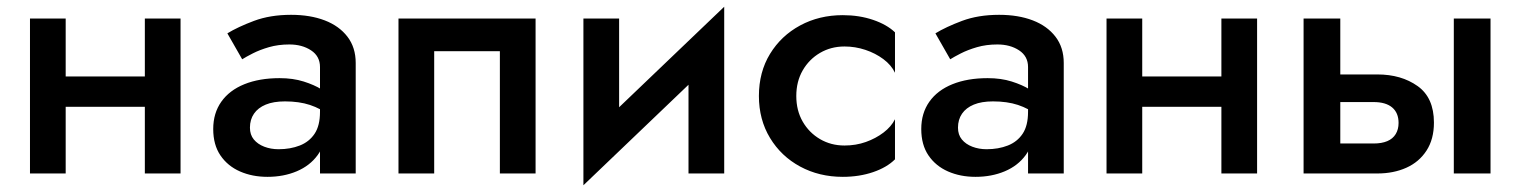

<svg xmlns="http://www.w3.org/2000/svg" viewBox="-20 -515 4514 570"><path d="M116 -198H468V-288H116ZM410 -460V0H516V-460ZM69 -460V0H175V-460Z M722 -136Q722 -160 734 -177.5Q746 -195 769 -204.5Q792 -214 826 -214Q868 -214 900 -203.5Q932 -193 963 -170V-227Q955 -237 934 -250Q913 -263 881.5 -273Q850 -283 810 -283Q750 -283 705.5 -265Q661 -247 637 -213Q613 -179 613 -132Q613 -85 634.5 -53.5Q656 -22 692.5 -6Q729 10 774 10Q822 10 861 -6.5Q900 -23 923 -54.5Q946 -86 946 -130L930 -183Q930 -142 914 -118Q898 -94 870 -83Q842 -72 807 -72Q784 -72 764.5 -79.5Q745 -87 733.5 -101Q722 -115 722 -136ZM699 -339Q710 -346 730.5 -356.5Q751 -367 778.5 -375Q806 -383 839 -383Q877 -383 903.5 -365.5Q930 -348 930 -316V0H1036V-328Q1036 -374 1011.5 -406Q987 -438 944 -454.5Q901 -471 844 -471Q782 -471 734 -453Q686 -435 655 -416Z M1570 -460H1163V0H1269V-363H1464V0H1570Z M2125 -360 2130 -495 1717 -100 1712 35ZM1818 -460H1712V35L1818 -88ZM2130 -495 2024 -373V0H2130Z M2344 -230Q2344 -273 2363 -306Q2382 -339 2414.5 -358Q2447 -377 2487 -377Q2519 -377 2549 -367Q2579 -357 2602.5 -339.5Q2626 -322 2637 -299V-419Q2613 -442 2572 -456Q2531 -470 2482 -470Q2412 -470 2355.5 -439.5Q2299 -409 2266 -355Q2233 -301 2233 -230Q2233 -160 2266 -105.5Q2299 -51 2355.5 -20.5Q2412 10 2482 10Q2531 10 2572 -4Q2613 -18 2637 -42V-161Q2626 -139 2603 -121.5Q2580 -104 2550.5 -93.5Q2521 -83 2487 -83Q2447 -83 2414.5 -102Q2382 -121 2363 -154Q2344 -187 2344 -230Z M2824 -136Q2824 -160 2836 -177.5Q2848 -195 2871 -204.5Q2894 -214 2928 -214Q2970 -214 3002 -203.5Q3034 -193 3065 -170V-227Q3057 -237 3036 -250Q3015 -263 2983.5 -273Q2952 -283 2912 -283Q2852 -283 2807.5 -265Q2763 -247 2739 -213Q2715 -179 2715 -132Q2715 -85 2736.5 -53.5Q2758 -22 2794.5 -6Q2831 10 2876 10Q2924 10 2963 -6.5Q3002 -23 3025 -54.5Q3048 -86 3048 -130L3032 -183Q3032 -142 3016 -118Q3000 -94 2972 -83Q2944 -72 2909 -72Q2886 -72 2866.5 -79.5Q2847 -87 2835.5 -101Q2824 -115 2824 -136ZM2801 -339Q2812 -346 2832.5 -356.5Q2853 -367 2880.5 -375Q2908 -383 2941 -383Q2979 -383 3005.5 -365.5Q3032 -348 3032 -316V0H3138V-328Q3138 -374 3113.5 -406Q3089 -438 3046 -454.5Q3003 -471 2946 -471Q2884 -471 2836 -453Q2788 -435 2757 -416Z M3312 -198H3664V-288H3312ZM3606 -460V0H3712V-460ZM3265 -460V0H3371V-460Z M4296 -460V0H4405V-460ZM3850 -460V0H3959V-460ZM3926 -212H4058Q4094 -212 4113 -196Q4132 -180 4132 -150Q4132 -131 4123.5 -117Q4115 -103 4098.5 -96Q4082 -89 4058 -89H3926V0H4069Q4117 0 4155 -17Q4193 -34 4215 -68Q4237 -102 4237 -151Q4237 -225 4188.5 -259.5Q4140 -294 4069 -294H3926Z"/></svg>

Font: Jost Medium
Style: Regular
Weight: 500
Version: Version 3.710